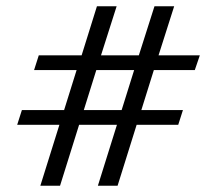

<svg xmlns="http://www.w3.org/2000/svg" viewBox="-20 -594 703 614"><path d="M109 0 170 -195H35L50 -242H185L225 -370H89L104 -417H241L290 -574H353L303 -417H424L474 -574H537L487 -417H619L603 -370H472L432 -242H565L550 -195H417L356 0H293L354 -195H233L172 0ZM369 -242 409 -370H288L248 -242Z"/></svg>

Font: Smooch Sans Thin
Style: Bold
Weight: 700
Version: Version 1.010